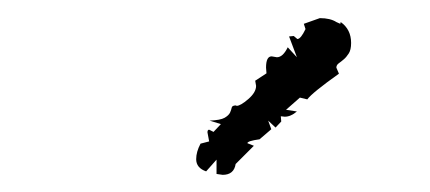

<svg xmlns="http://www.w3.org/2000/svg" viewBox="-20 -685 484 216"><path d="M230.5 -488.3 223.6 -489.3V-505.4L211.9 -492.2Q200.7 -496.1 200.7 -505.9Q200.7 -514.2 205.6 -523.4L215.3 -525.9L213.4 -536.1Q213.4 -539.1 215.3 -539.1L220.2 -536.6L228.5 -545.4L215.8 -549.3Q228 -549.8 232.7 -552.5Q237.3 -555.2 238.8 -558.3Q240.2 -561.5 240.7 -564Q241.2 -566.4 245.6 -566.4L246.1 -565.9Q250.5 -565.9 259.3 -573.5Q268.1 -581.1 268.1 -588.4L267.1 -594.2L279.8 -602.5L279.3 -608.9Q279.3 -621.6 285.6 -621.6L291.5 -620.6Q298.3 -620.6 303.7 -631.8L314 -620.6L305.2 -644L310.5 -644.5L314.5 -641.1Q318.4 -641.1 323.7 -652.3L321.8 -658.2L339.8 -664.6Q351.6 -664.6 358.4 -660.2L362.8 -658.2L363.3 -660.2Q375 -651.9 375 -636.7Q375 -628.9 372.3 -624.8Q369.6 -620.6 366.7 -618.2Q363.8 -615.7 361.1 -613.8Q358.4 -611.8 358.4 -608.9L361.3 -602.1Q331.1 -580.6 325.7 -573.2L317.4 -575.2L301.8 -561.5L314 -559.6Q307.1 -553.7 300.3 -553.7L295.9 -554.2L296.4 -548.3L290 -541.5L281.7 -549.3L285.2 -539.6L272 -528.3Q258.3 -526.4 258.3 -523.9L265.6 -521L245.1 -500.5Q243.2 -488.3 230.5 -488.3Z"/></svg>

Font: Truetypewriter PolyglOTT
Style: Regular
Weight: 400
Designer: Sergey Beatoff a.k.a. Sam_T
Version: Version 3.76